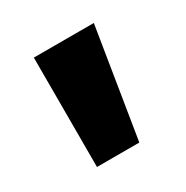

<svg xmlns="http://www.w3.org/2000/svg" viewBox="-75 -765 366 377"><g transform="rotate(-30 108.0 -576.0)"><path d="M45 -452V-700H181L141 -452Z"/></g></svg>

Font: Tektur SemiBold
Style: Regular
Weight: 600
Designer: Adam Jagosz
Foundry: Adam Jagosz
Version: Version 1.005;gftools[0.9.30]